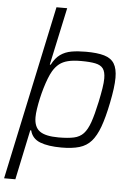

<svg xmlns="http://www.w3.org/2000/svg" viewBox="-62 -789 723 1035"><g transform="rotate(5 300.0 -271.5)"><path d="M0 200 201 -743H259L192 -432H197Q216 -469 242 -487.5Q268 -506 302 -512Q336 -518 380 -518Q442 -518 479.5 -507Q517 -496 534 -468.5Q551 -441 551 -392Q551 -366 546.5 -331.5Q542 -297 533 -253Q517 -174 498.5 -123.5Q480 -73 454.5 -44Q429 -15 390 -3.5Q351 8 293 8Q221 8 177.5 -9Q134 -26 123 -70H118L61 200ZM273 -45Q324 -45 356 -52Q388 -59 408 -80.5Q428 -102 442.5 -143.5Q457 -185 472 -255Q481 -298 486 -329.5Q491 -361 491 -383Q491 -419 478 -436.5Q465 -454 436 -460Q407 -466 359 -466Q316 -466 288 -459Q260 -452 241 -437Q222 -422 207 -397Q197 -380 187.5 -355.5Q178 -331 169.5 -302.5Q161 -274 154.5 -244.5Q148 -215 144 -188.5Q140 -162 140 -143Q140 -90 171 -67.5Q202 -45 273 -45Z"/></g></svg>

Font: Saira Thin Light
Style: Italic
Weight: 300
Italic angle: -12°
Version: Version 1.101